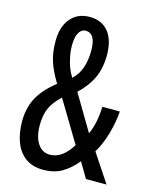

<svg xmlns="http://www.w3.org/2000/svg" viewBox="-111 -798 702 882"><g transform="rotate(15 239.5 -357.0)"><path d="M206 -724Q264 -724 295.5 -684.5Q327 -645 327 -574Q327 -513 305.5 -466Q284 -419 239 -377L340 -207Q365 -258 368 -340H451Q448 -291 432 -234Q416 -177 390 -134L479 0H381L338 -73Q305 -33 268 -11.5Q231 10 179 10Q128 10 94.5 -15Q61 -40 45 -83Q29 -126 29 -181Q29 -245 55.5 -294Q82 -343 140 -388Q109 -439 95.5 -480.5Q82 -522 82 -577Q82 -645 115.5 -684.5Q149 -724 206 -724ZM204 -658Q184 -658 172 -637Q160 -616 160 -575Q160 -541 170.5 -501.5Q181 -462 200 -433Q229 -460 240.5 -496.5Q252 -533 252 -576Q252 -658 204 -658ZM178 -333Q142 -300 127 -266.5Q112 -233 112 -184Q112 -129 133.5 -97Q155 -65 191 -65Q250 -65 295 -138Z"/></g></svg>

Font: Noto Sans Sinhala ExtraCondensed
Style: Regular
Weight: 400
Width: 2
Designer: Jelle Bosma - Monotype Design Team
Foundry: Monotype Imaging Inc.
Version: Version 2.006; ttfautohint (v1.8.4.7-5d5b)